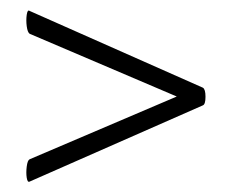

<svg xmlns="http://www.w3.org/2000/svg" viewBox="-20 -375 447 370"><path d="M37 -25Q33 -23 31.5 -32.5Q30 -42 31.5 -54Q33 -66 37 -68L330 -193V-185L37 -310Q33 -313 31.5 -324.5Q30 -336 31.5 -346.5Q33 -357 37 -354L371 -206Q376 -203 376 -188.5Q376 -174 371 -172Z"/></svg>

Font: Cormorant Garamond Light Medium
Style: Italic
Weight: 500
Italic angle: -10°
Version: Version 4.001